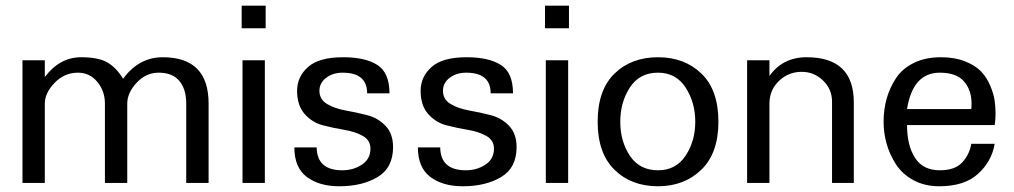

<svg xmlns="http://www.w3.org/2000/svg" viewBox="-20 -648 3590 680"><path d="M718.8 0H639.6V-281.2Q639.6 -332 615.2 -361.3Q590.8 -390.6 542 -390.6Q497.1 -390.6 463.9 -355Q430.7 -319.3 430.7 -281.2V0H351.6V-281.2Q351.6 -325.2 324.7 -357.9Q297.9 -390.6 255.9 -390.6Q208 -390.6 173.3 -354.5Q138.7 -318.4 138.7 -281.2V0H59.6V-434.6H138.7V-375Q191.4 -445.3 267.6 -445.3Q327.1 -445.3 358.9 -427.7Q390.6 -410.2 416 -369.1Q471.7 -445.3 556.6 -445.3Q718.8 -445.3 718.8 -281.2Z M918 0H838.9V-434.6H918ZM920.9 -547.9H835.9V-627.9H920.9Z M1372.1 -127Q1372.1 -53.7 1317.4 -21Q1262.7 11.7 1181.6 11.7Q1110.4 11.7 1066.4 -21.5Q1022.5 -54.7 1022.5 -126H1101.6Q1102.5 -44.9 1192.4 -44.9Q1231.4 -44.9 1261.7 -64.9Q1292 -85 1292 -121.1Q1292 -151.4 1265.1 -166.5Q1238.3 -181.6 1200.2 -188Q1162.1 -194.3 1124 -204.1Q1085.9 -213.9 1059.1 -244.1Q1032.2 -274.4 1032.2 -326.2Q1032.2 -376 1070.8 -410.6Q1109.4 -445.3 1195.3 -445.3Q1273.4 -445.3 1316.4 -418Q1359.4 -390.6 1359.4 -317.4H1280.3Q1280.3 -390.6 1193.4 -390.6Q1159.2 -390.6 1135.3 -372.6Q1111.3 -354.5 1111.3 -326.2Q1111.3 -295.9 1138.2 -279.8Q1165 -263.7 1203.6 -256.8Q1242.2 -250 1280.3 -240.2Q1318.4 -230.5 1345.2 -202.6Q1372.1 -174.8 1372.1 -127Z M1809.6 -127Q1809.6 -53.7 1754.9 -21Q1700.2 11.7 1619.1 11.7Q1547.9 11.7 1503.9 -21.5Q1460 -54.7 1460 -126H1539.1Q1540 -44.9 1629.9 -44.9Q1668.9 -44.9 1699.2 -64.9Q1729.5 -85 1729.5 -121.1Q1729.5 -151.4 1702.6 -166.5Q1675.8 -181.6 1637.7 -188Q1599.6 -194.3 1561.5 -204.1Q1523.4 -213.9 1496.6 -244.1Q1469.7 -274.4 1469.7 -326.2Q1469.7 -376 1508.3 -410.6Q1546.9 -445.3 1632.8 -445.3Q1710.9 -445.3 1753.9 -418Q1796.9 -390.6 1796.9 -317.4H1717.8Q1717.8 -390.6 1630.9 -390.6Q1596.7 -390.6 1572.8 -372.6Q1548.8 -354.5 1548.8 -326.2Q1548.8 -295.9 1575.7 -279.8Q1602.5 -263.7 1641.1 -256.8Q1679.7 -250 1717.8 -240.2Q1755.9 -230.5 1782.7 -202.6Q1809.6 -174.8 1809.6 -127Z M1992.2 0H1913.1V-434.6H1992.2ZM1995.1 -547.9H1910.2V-627.9H1995.1Z M2310.5 -390.6Q2245.1 -390.6 2210.9 -338.4Q2176.8 -286.1 2176.8 -216.8Q2176.8 -147.5 2210.9 -96.2Q2245.1 -44.9 2310.5 -44.9Q2374 -44.9 2408.2 -96.7Q2442.4 -148.4 2442.4 -216.8Q2442.4 -285.2 2408.2 -337.9Q2374 -390.6 2310.5 -390.6ZM2524.4 -216.8Q2524.4 -105.5 2463.9 -46.9Q2403.3 11.7 2310.5 11.7Q2215.8 11.7 2156.2 -46.9Q2096.7 -105.5 2096.7 -216.8Q2096.7 -329.1 2156.2 -387.2Q2215.8 -445.3 2310.5 -445.3Q2404.3 -445.3 2464.4 -387.2Q2524.4 -329.1 2524.4 -216.8Z M3003.9 0H2926.8V-288.1Q2926.8 -332 2895 -362.8Q2863.3 -393.6 2819.3 -393.6Q2772.5 -393.6 2738.8 -361.3Q2705.1 -329.1 2705.1 -281.2V0H2626V-434.6H2705.1V-378.9Q2752 -445.3 2836.9 -445.3Q3003.9 -445.3 3003.9 -285.2Z M3419.9 -261.7Q3420.9 -268.6 3420.9 -281.2Q3420.9 -329.1 3394 -359.9Q3367.2 -390.6 3308.6 -390.6Q3212.9 -390.6 3192.4 -261.7ZM3502.9 -138.7Q3492.2 -76.2 3443.8 -32.2Q3395.5 11.7 3306.6 11.7Q3254.9 11.7 3215.3 -9.8Q3175.8 -31.2 3153.3 -65.9Q3130.9 -100.6 3120.1 -138.7Q3109.4 -176.8 3109.4 -216.8Q3109.4 -259.8 3120.1 -298.3Q3130.9 -336.9 3153.3 -371.1Q3175.8 -405.3 3216.8 -425.3Q3257.8 -445.3 3312.5 -445.3Q3361.3 -445.3 3397.9 -430.7Q3434.6 -416 3454.6 -395Q3474.6 -374 3486.8 -345.2Q3499 -316.4 3502.4 -293.5Q3505.9 -270.5 3505.9 -246.1Q3505.9 -223.6 3502.9 -205.1H3192.4Q3192.4 -132.8 3220.7 -88.9Q3249 -44.9 3308.6 -44.9Q3362.3 -44.9 3388.2 -73.2Q3414.1 -101.6 3419.9 -138.7Z"/></svg>

Font: Padauk
Style: Regular
Weight: 400
Designer: Debbi Hosken
Foundry: SIL
Version: Version 3.003; ttfautohint (v1.8.2) -l 8 -r 50 -G 200 -x 14 